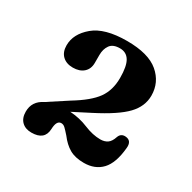

<svg xmlns="http://www.w3.org/2000/svg" viewBox="-96 -813 572 571"><g transform="rotate(30 189.5 -527.0)"><path d="M31.5 -383Q31.5 -418.5 65 -435L131 -478Q183 -509.5 203.8 -538.5Q224.5 -567.5 224.5 -609.5Q224.5 -650 213.5 -668Q202.5 -686 180.5 -686Q156.5 -686 146.8 -672.2Q137 -658.5 137 -638V-611Q137 -590 123.5 -578Q110 -566 87 -566Q64.5 -566 51.2 -578.8Q38 -591.5 38 -614.5Q38 -653.5 74.8 -684.5Q111.5 -715.5 188 -715.5Q261.5 -715.5 296.5 -685.8Q331.5 -656 331.5 -610.5Q331.5 -573.5 303 -543.8Q274.5 -514 205 -478.5L146.5 -448.5Q179.5 -446.5 209 -434.2Q238.5 -422 264.5 -422Q279 -422 288.8 -428.8Q298.5 -435.5 304 -452.5Q309.5 -468 325.5 -467Q348.5 -465.5 345.5 -438.5Q340.5 -385 317.8 -361Q295 -337 257 -337Q227 -337 207.5 -348.2Q188 -359.5 171.5 -381.5Q160.5 -394 154.2 -400Q148 -406 140.5 -406Q124.5 -406 123.5 -376Q122 -337 77 -337Q56 -337 43.8 -349Q31.5 -361 31.5 -383Z"/></g></svg>

Font: Fraunces 9pt Soft SemiBold
Style: Regular
Weight: 600
Version: Version 1.000;[b76b70a41]